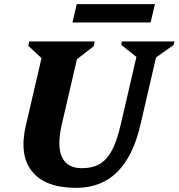

<svg xmlns="http://www.w3.org/2000/svg" viewBox="-20 -890 861 926"><path d="M104.6 -284.4 189.8 -651 229 -564.4 116.4 -669.2 121.2 -690H437L432.2 -667.4L300.2 -564.6L361.8 -651L277.8 -289Q254.2 -185.8 278.9 -132.3Q303.6 -78.8 375.6 -78.8Q426.4 -78.8 461.4 -99.4Q496.4 -120 520.6 -166.4Q544.8 -212.8 562.2 -289L646.2 -651L670.2 -590L564.2 -674L568.2 -690H821.4L817.4 -673L701.4 -591L741.4 -651L657.4 -289Q587.4 16 348.4 16Q198.6 16 135 -62.6Q71.4 -141.2 104.6 -284.4ZM329.4 -781.8 350.2 -870.2H727.2L706.4 -781.8Z"/></svg>

Font: Platypi Light
Style: Italic
Weight: 300
Italic angle: -13°
Designer: David Sargent
Foundry: Bolt Cutter Type
Version: Version 1.200